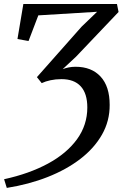

<svg xmlns="http://www.w3.org/2000/svg" viewBox="-24 -763 614 962"><path d="M10 178.5 -3.5 135Q122.5 107.5 216.2 56.8Q310 6 361.8 -65.2Q413.5 -136.5 413.5 -224.5Q413.5 -294.5 380.5 -330.5Q347.5 -366.5 284 -366.5Q255 -366.5 229.2 -361Q203.5 -355.5 185 -346.5L161 -376.5L384.5 -629L462.5 -704L168 -686L119 -557.5L63.5 -567.5L93 -743H562L570 -703L356.5 -478.5L290 -416.5Q304.5 -422 320.2 -425.2Q336 -428.5 354.5 -428.5Q434.5 -428.5 480 -379.2Q525.5 -330 525.5 -237.5Q526 -157 487 -88.5Q448 -20 378.2 33.5Q308.5 87 214.5 124Q120.5 161 10 178.5Z"/></svg>

Font: Merriweather 36pt
Style: Italic
Weight: 400
Italic angle: -7.8°
Version: Version 2.101